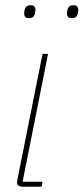

<svg xmlns="http://www.w3.org/2000/svg" viewBox="-20 -711 318 731"><path d="M68 0Q58 0 51.5 -3.5Q45 -7 45 -15Q45 -21 47 -31L142 -506H163L66 -19H142L138 0ZM253 -642Q242 -642 238.5 -647.5Q235 -653 235 -659Q235 -666 237 -674Q239 -682 244 -686.5Q249 -691 260 -691Q271 -691 274.5 -685.5Q278 -680 278 -674Q278 -667 276 -659Q274 -651 269 -646.5Q264 -642 253 -642ZM90 -642Q79 -642 75.5 -647.5Q72 -653 72 -659Q72 -666 74 -674Q76 -682 81 -686.5Q86 -691 97 -691Q108 -691 111.5 -685.5Q115 -680 115 -674Q115 -667 113 -659Q111 -651 106 -646.5Q101 -642 90 -642Z"/></svg>

Font: IBM Plex Sans Cond Thin
Style: Italic
Weight: 100
Width: 3
Italic angle: -11°
Designer: Mike Abbink, Paul van der Laan, Pieter van Rosmalen
Foundry: Bold Monday
Version: Version 1.3